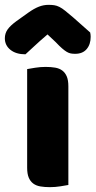

<svg xmlns="http://www.w3.org/2000/svg" viewBox="-56 -764 394 792"><path d="M226 -1Q215 1 193.5 4.5Q172 8 150 8Q128 8 110.5 5Q93 2 81 -7Q69 -16 62.5 -31.5Q56 -47 56 -72V-479Q67 -481 88.5 -484.5Q110 -488 132 -488Q154 -488 171.5 -485Q189 -482 201 -473Q213 -464 219.5 -448.5Q226 -433 226 -408ZM140 -622Q106 -593 87 -575Q68 -557 49 -540Q10 -540 -13 -558.5Q-36 -577 -36 -606Q-36 -626 -25 -642Q-14 -658 12 -677L61 -712Q85 -729 104.5 -736.5Q124 -744 144 -744Q157 -744 167.5 -742.5Q178 -741 189 -735.5Q200 -730 213 -719.5Q226 -709 246 -692L316 -630Q317 -625 317.5 -621Q318 -617 318 -612Q318 -581 301.5 -561.5Q285 -542 254 -542Q244 -542 236 -543.5Q228 -545 219.5 -550Q211 -555 200 -564.5Q189 -574 174 -590Z"/></svg>

Font: Baloo Tammudu
Style: Regular
Weight: 400
Designer: Omkar Shende and Ek Type
Foundry: Ek Type
Version: Version 1.443;PS 1.000;hotconv 16.6.51;makeotf.lib2.5.65220;